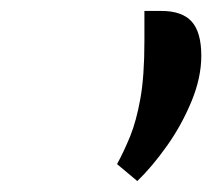

<svg xmlns="http://www.w3.org/2000/svg" viewBox="-20 -143 388 351"><path d="M231 188 194 157Q207 133 218 106Q229 79 236.5 38Q244 -3 244 -68V-123H275Q313 -123 330.5 -103.5Q348 -84 348 -41Q348 -1 330 42.5Q312 86 285 124Q258 162 231 188Z"/></svg>

Font: Warnes
Style: Regular
Weight: 400
Designer: Eduardo Rodriguez Tunni
Foundry: Eduardo Rodriguez Tunni
Version: Version 1.002; ttfautohint (v1.8.4.7-5d5b);gftools[0.9.23]